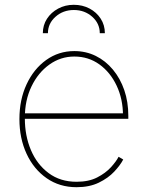

<svg xmlns="http://www.w3.org/2000/svg" viewBox="-20 -761 605 792"><path d="M295.9 11.2Q225.6 11.2 172.4 -25.9Q119.1 -63 89.6 -126.7Q60.1 -190.4 60.1 -270Q60.1 -349.6 89.6 -413.1Q119.1 -476.6 170.4 -513.4Q221.7 -550.3 286.6 -550.3Q334.5 -550.3 375 -530.3Q415.5 -510.3 445.8 -473.9Q476.1 -437.5 492.7 -389.2Q509.3 -340.8 509.3 -283.2V-271H71.8V-293.5H496.6L487.3 -284.2Q487.3 -352.1 461.2 -407.5Q435.1 -462.9 389.9 -495.4Q344.7 -527.8 286.6 -527.8Q230 -527.8 183.6 -494.6Q137.2 -461.4 109.9 -404.5Q82.5 -347.7 82.5 -275.4V-272.5Q82.5 -200.7 107.7 -141.6Q132.8 -82.5 180.7 -46.9Q228.5 -11.2 295.9 -11.2Q346.2 -11.2 380.9 -29.1Q415.5 -46.9 437.5 -71Q459.5 -95.2 469.2 -114.3L488.3 -103Q476.1 -79.6 451.2 -53Q426.3 -26.4 387.7 -7.6Q349.1 11.2 295.9 11.2ZM284.2 -741.2Q320.3 -741.2 349.4 -725.8Q378.4 -710.4 395.5 -683.8Q412.6 -657.2 412.6 -624H391.6Q391.6 -664.1 360.4 -691.9Q329.1 -719.7 284.7 -719.7Q240.2 -719.7 209 -691.9Q177.7 -664.1 177.7 -624H156.7Q156.7 -657.2 173.8 -683.6Q190.9 -710 220 -725.6Q249 -741.2 284.2 -741.2Z"/></svg>

Font: Inter 16pt Thin
Style: Regular
Weight: 250
Version: Version 4.001;git-66647c0bb